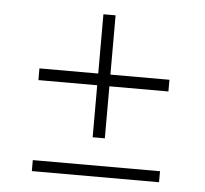

<svg xmlns="http://www.w3.org/2000/svg" viewBox="-42 -590 604 567"><g transform="rotate(5 260.5 -307.0)"><path d="M242.4 -182.6V-336.8H68.1V-371.5H242.4V-547.2H278.5V-371.5H453.5V-336.8H278.5V-182.6ZM72.2 -67.4V-100H449.3V-67.4Z"/></g></svg>

Font: Afacad Flux ExtraLight
Style: Regular
Weight: 250
Designer: Kristian Moeller
Foundry: Dicotype
Version: Version 1.100